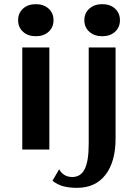

<svg xmlns="http://www.w3.org/2000/svg" viewBox="-20 -718 665 922"><path d="M67 -621Q67 -655 90.5 -676.5Q114 -698 152 -698Q190 -698 213.5 -676.5Q237 -655 237 -621Q237 -587 213.5 -565.5Q190 -544 152 -544Q114 -544 90.5 -565.5Q67 -587 67 -621ZM87 -490H217V0H87ZM385 -621Q385 -655 409 -676.5Q433 -698 471 -698Q509 -698 532.5 -676.5Q556 -655 556 -621Q556 -587 532.5 -565.5Q509 -544 471 -544Q433 -544 409 -565.5Q385 -587 385 -621ZM232 150 264 95Q285 132 327 132Q368 132 387 93.5Q406 55 406 -27V-490H535V-53Q535 59 486.5 121.5Q438 184 350 184Q312 184 284 176.5Q256 169 232 150Z"/></svg>

Font: Fahkwang SemiBold
Style: Regular
Weight: 600
Designer: Suppakit Chalermlarp | Katatrad Co.,Ltd.
Foundry: Cadson Demak Co.,Ltd.
Version: Version 1.000; ttfautohint (v1.6)